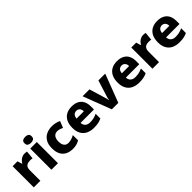

<svg xmlns="http://www.w3.org/2000/svg" viewBox="301 -2142 3526 3526"><g transform="rotate(-45 2063.5 -379.5)"><path d="M385 -560Q402 -560 419 -557.5Q436 -555 446 -553L430 -393Q419 -395 404 -397Q389 -399 364 -399Q343 -399 321 -394Q299 -389 280.5 -376Q262 -363 251 -339Q240 -315 240 -275V0H69V-550H196L223 -460H231Q245 -488 269 -510.5Q293 -533 322.5 -546.5Q352 -560 385 -560Z M697 -550V0H527V-550ZM613 -769Q651 -769 678 -753Q705 -737 705 -691Q705 -646 678 -630Q651 -614 613 -614Q574 -614 547.5 -630Q521 -646 521 -691Q521 -737 547.5 -753Q574 -769 613 -769Z M1083 10Q999 10 938 -20.5Q877 -51 844 -114Q811 -177 811 -272Q811 -371 848.5 -434.5Q886 -498 950.5 -529Q1015 -560 1098 -560Q1147 -560 1190.5 -549.5Q1234 -539 1272 -520L1222 -394Q1189 -409 1159.5 -417.5Q1130 -426 1098 -426Q1064 -426 1038 -408.5Q1012 -391 998 -357.5Q984 -324 984 -273Q984 -223 998 -190.5Q1012 -158 1037 -142Q1062 -126 1097 -126Q1137 -126 1178 -138.5Q1219 -151 1255 -172V-36Q1222 -16 1180 -3Q1138 10 1083 10Z M1610 -560Q1689 -560 1745.5 -531.5Q1802 -503 1832 -447Q1862 -391 1862 -308V-230H1514Q1516 -177 1549.5 -144.5Q1583 -112 1647 -112Q1698 -112 1740 -121.5Q1782 -131 1828 -153V-30Q1788 -10 1741.5 0Q1695 10 1626 10Q1543 10 1479 -20Q1415 -50 1378.5 -113Q1342 -176 1342 -271Q1342 -368 1375.5 -432Q1409 -496 1469 -528Q1529 -560 1610 -560ZM1616 -443Q1575 -443 1549 -417.5Q1523 -392 1518 -338H1707Q1707 -368 1696.5 -391.5Q1686 -415 1665.5 -429Q1645 -443 1616 -443Z M2096 0 1886 -550H2064L2165 -215Q2168 -208 2172 -189Q2176 -170 2177 -153H2180Q2181 -171 2185 -187Q2189 -203 2192 -214L2297 -550H2474L2264 0Z M2786 -560Q2865 -560 2921.5 -531.5Q2978 -503 3008 -447Q3038 -391 3038 -308V-230H2690Q2692 -177 2725.5 -144.5Q2759 -112 2823 -112Q2874 -112 2916 -121.5Q2958 -131 3004 -153V-30Q2964 -10 2917.5 0Q2871 10 2802 10Q2719 10 2655 -20Q2591 -50 2554.5 -113Q2518 -176 2518 -271Q2518 -368 2551.5 -432Q2585 -496 2645 -528Q2705 -560 2786 -560ZM2792 -443Q2751 -443 2725 -417.5Q2699 -392 2694 -338H2883Q2883 -368 2872.5 -391.5Q2862 -415 2841.5 -429Q2821 -443 2792 -443Z M3467 -560Q3484 -560 3501 -557.5Q3518 -555 3528 -553L3512 -393Q3501 -395 3486 -397Q3471 -399 3446 -399Q3425 -399 3403 -394Q3381 -389 3362.5 -376Q3344 -363 3333 -339Q3322 -315 3322 -275V0H3151V-550H3278L3305 -460H3313Q3327 -488 3351 -510.5Q3375 -533 3404.5 -546.5Q3434 -560 3467 -560Z M3831 -560Q3910 -560 3966.5 -531.5Q4023 -503 4053 -447Q4083 -391 4083 -308V-230H3735Q3737 -177 3770.5 -144.5Q3804 -112 3868 -112Q3919 -112 3961 -121.5Q4003 -131 4049 -153V-30Q4009 -10 3962.5 0Q3916 10 3847 10Q3764 10 3700 -20Q3636 -50 3599.5 -113Q3563 -176 3563 -271Q3563 -368 3596.5 -432Q3630 -496 3690 -528Q3750 -560 3831 -560ZM3837 -443Q3796 -443 3770 -417.5Q3744 -392 3739 -338H3928Q3928 -368 3917.5 -391.5Q3907 -415 3886.5 -429Q3866 -443 3837 -443Z"/></g></svg>

Font: Noto Sans Hebrew Thin ExtraBold
Style: Regular
Weight: 800
Version: Version 3.001